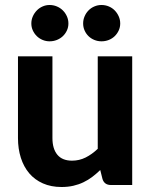

<svg xmlns="http://www.w3.org/2000/svg" viewBox="-20 -741 606 769"><path d="M509.5 -515.5V0H424.5Q398 0 390.5 -24L381.5 -60Q366 -45 349.5 -32.5Q333 -20 314.2 -11Q295.5 -2 273.8 3Q252 8 226.5 8Q184.5 8 151.8 -6.5Q119 -21 97 -47Q75 -73 63.5 -109Q52 -145 52 -188V-515.5H190V-188Q190 -145 209.8 -121.2Q229.5 -97.5 268.5 -97.5Q297.5 -97.5 323 -110.2Q348.5 -123 371.5 -145V-515.5ZM254 -647Q254 -632 248 -619Q242 -606 231.8 -596.2Q221.5 -586.5 207.8 -581Q194 -575.5 178.5 -575.5Q164 -575.5 150.8 -581Q137.5 -586.5 127.5 -596.2Q117.5 -606 111.5 -619Q105.5 -632 105.5 -647Q105.5 -662 111.5 -675.5Q117.5 -689 127.5 -699.2Q137.5 -709.5 150.8 -715.2Q164 -721 178.5 -721Q194 -721 207.8 -715.2Q221.5 -709.5 231.8 -699.2Q242 -689 248 -675.5Q254 -662 254 -647ZM461.5 -647Q461.5 -632 455.5 -619Q449.5 -606 439.5 -596.2Q429.5 -586.5 415.8 -581Q402 -575.5 386.5 -575.5Q371.5 -575.5 358 -581Q344.5 -586.5 334.5 -596.2Q324.5 -606 318.8 -619Q313 -632 313 -647Q313 -662 318.8 -675.5Q324.5 -689 334.5 -699.2Q344.5 -709.5 358 -715.2Q371.5 -721 386.5 -721Q402 -721 415.8 -715.2Q429.5 -709.5 439.5 -699.2Q449.5 -689 455.5 -675.5Q461.5 -662 461.5 -647Z"/></svg>

Font: Lato 2
Style: Regular
Weight: 800
Designer: Lukasz Dziedzic with Adam Twardoch and Botio Nikoltchev
Foundry: tyPoland Lukasz Dziedzic
Version: Version 2.015; 2015-08-06; http://www.latofonts.com/